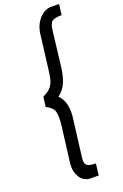

<svg xmlns="http://www.w3.org/2000/svg" viewBox="-213 -887 818 1280"><g transform="rotate(-20 196.0 -246.5)"><path d="M194 336Q145 336 118 294.5Q91 253 98 192L129 -55Q138 -130 128 -161Q118 -192 73 -214L82 -284Q117 -300 135 -319Q153 -338 161.5 -364.5Q170 -391 176 -443L206 -685Q214 -746 251 -787.5Q288 -829 337 -829H392L382 -753Q333 -753 315 -740Q297 -727 291 -680L261 -428Q253 -364 234.5 -321.5Q216 -279 176 -249Q208 -219 217 -172.5Q226 -126 217 -70L185 187Q180 225 195 239.5Q210 254 259 254L249 336Z"/></g></svg>

Font: Orkney Medium
Style: MediumItalic
Weight: 500
Designer: Samuel Oakes and Alfredo Marco Pradil
Foundry: Alfredo Marco Pradil
Version: 1.0; ttfautohint (v1.5)